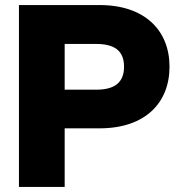

<svg xmlns="http://www.w3.org/2000/svg" viewBox="-20 -740 716 760"><path d="M55 0H236V-232H374C555 -232 651 -333 651 -476C651 -618 555 -720 374 -720H55ZM236 -385V-566H361C432 -566 471 -540 471 -476C471 -412 432 -385 361 -385Z"/></svg>

Font: Aspekta 800
Style: Regular
Weight: 800
Designer: Ivo Dolenc
Version: Version 2.000